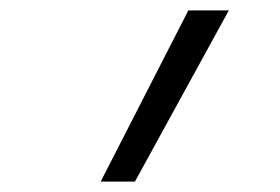

<svg xmlns="http://www.w3.org/2000/svg" viewBox="-20 -792 540 370"><path d="M174 -442 343 -772H421L240 -442Z"/></svg>

Font: Iosevka Aile Light
Style: Italic
Weight: 300
Italic angle: -9°
Designer: Belleve Invis
Foundry: Belleve Invis
Version: Version 31.1.0; ttfautohint (v1.8.4)